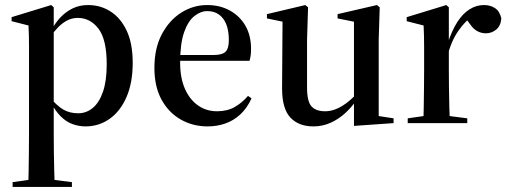

<svg xmlns="http://www.w3.org/2000/svg" viewBox="-20 -488 2014 761"><path d="M30 253V234L121 221H164L265 234V253ZM91 253Q93 228 93.5 191.5Q94 155 94.5 115Q95 75 95 42V-249Q95 -279 95 -302Q95 -325 94.5 -345.5Q94 -366 93 -387L26 -404V-420L183 -468L193 -459V-376V-372V-79V-75V42Q193 75 193.5 115Q194 155 195 191.5Q196 228 197 253ZM319 13Q292 13 266.5 3.5Q241 -6 219.5 -28Q198 -50 180 -85H167L174 -106Q205 -69 230.5 -54Q256 -39 290 -39Q322 -39 347.5 -60Q373 -81 388 -124Q403 -167 403 -233Q403 -331 370.5 -374Q338 -417 288 -417Q266 -417 246.5 -407Q227 -397 210 -379.5Q193 -362 177 -339L171 -364H182Q197 -395 218.5 -418Q240 -441 267.5 -454.5Q295 -468 329 -468Q379 -468 419 -442Q459 -416 482.5 -365.5Q506 -315 506 -239Q506 -160 481.5 -103.5Q457 -47 414.5 -17Q372 13 319 13Z M803 13Q744 13 696 -14.5Q648 -42 620 -93.5Q592 -145 592 -219Q592 -297 621.5 -352.5Q651 -408 698.5 -438Q746 -468 801 -468Q852 -468 891.5 -446Q931 -424 953 -385.5Q975 -347 975 -295Q975 -279 973.5 -268Q972 -257 969 -247H631V-270H826Q861 -270 874 -283Q887 -296 887 -329Q887 -367 876.5 -392.5Q866 -418 847 -431Q828 -444 802 -444Q775 -444 750 -424Q725 -404 709.5 -359.5Q694 -315 694 -239Q694 -179 713 -136Q732 -93 765 -70Q798 -47 840 -47Q881 -47 910.5 -64Q940 -81 963 -108L977 -98Q959 -59 932.5 -34.5Q906 -10 873 1.5Q840 13 803 13Z M1222 13Q1164 13 1131 -22Q1098 -57 1098 -138L1100 -426L1125 -397L1038 -415V-432L1190 -468L1201 -459L1197 -330V-141Q1197 -86 1214.5 -66.5Q1232 -47 1269 -47Q1289 -47 1310 -55Q1331 -63 1352.5 -79Q1374 -95 1395 -118L1400 -90H1392Q1373 -62 1347 -38.5Q1321 -15 1289.5 -1Q1258 13 1222 13ZM1383 11V-86V-89V-402L1318 -415V-432L1474 -468L1485 -459L1481 -330V-28L1540 -19V0Z M1596 0V-19L1687 -32H1731L1832 -19V0ZM1657 0Q1659 -24 1659.5 -61.5Q1660 -99 1660.5 -138.5Q1661 -178 1661 -211V-249Q1661 -279 1661 -302Q1661 -325 1660.5 -345.5Q1660 -366 1659 -387L1592 -404V-420L1749 -468L1759 -459V-317V-314V-211Q1759 -178 1759.5 -138.5Q1760 -99 1761 -61.5Q1762 -24 1764 0ZM1753 -263 1740 -315H1754Q1771 -367 1792.5 -400.5Q1814 -434 1841 -451Q1868 -468 1898 -468Q1924 -468 1942.5 -455.5Q1961 -443 1967 -415Q1965 -386 1947 -371Q1929 -356 1906 -356Q1887 -356 1871 -365Q1855 -374 1841 -395L1821 -422L1854 -423Q1826 -408 1796.5 -365.5Q1767 -323 1753 -263Z"/></svg>

Font: Source Serif 4 60pt SemiBold
Style: Regular
Weight: 600
Version: Version 4.004;hotconv 1.0.116;makeotfexe 2.5.65601